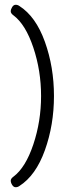

<svg xmlns="http://www.w3.org/2000/svg" viewBox="-20 -646 291 804"><path d="M61 133Q54 138 45.5 138Q37 138 31 128.5Q25 119 25 110.5Q25 102 36 94Q87 56 119.5 -41Q152 -138 152 -244Q152 -350 119.5 -447Q87 -544 36 -582Q25 -590 25 -598.5Q25 -607 31 -616.5Q37 -626 45.5 -626Q54 -626 61 -621Q130 -577 168 -471Q206 -365 206 -244Q206 -123 168 -17Q130 89 61 133Z"/></svg>

Font: Flamenco
Style: Regular
Weight: 400
Designer: Luciano Vergara
Foundry: Luciano Vergara
Version: Version 1.003